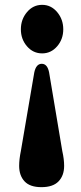

<svg xmlns="http://www.w3.org/2000/svg" viewBox="-20 -606 336 793"><path d="M151.1 167Q103.7 167 81.4 143Q59.1 119 59.1 79Q59.1 52 66.2 17.5L121.6 -307Q129.2 -342.5 152.4 -342.5Q175.7 -342.5 182.8 -307L237.3 18Q244.9 51.5 244.9 79Q244.9 119 221.9 143Q198.9 167 151.1 167ZM154.2 -586Q190.8 -586 216.1 -556Q241.3 -526 241.3 -485Q241.3 -444 216.1 -414.8Q190.8 -385.5 154.2 -385.5Q116.7 -385.5 91.5 -414.8Q66.2 -444 66.2 -485Q66.2 -526 91.5 -556Q116.7 -586 154.2 -586Z"/></svg>

Font: Fraunces 72pt S050
Style: Bold
Weight: 700
Version: Version 1.000; ttfautohint (v1.8.3)